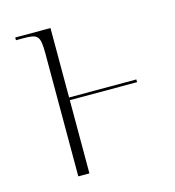

<svg xmlns="http://www.w3.org/2000/svg" viewBox="-86 -610 624 684"><g transform="rotate(-15 226.0 -268.0)"><path d="M120 -452V0H161V-270H409V-280H161V-536H31V-526H57C112 -526 120 -520 120 -452Z"/></g></svg>

Font: Noto Serif Display SemiCondensed ExtraLight
Style: Regular
Weight: 200
Width: 4
Designer: Monotype Design Team
Foundry: Monotype Imaging Inc.
Version: Version 2.009